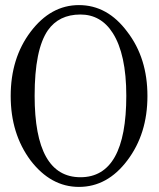

<svg xmlns="http://www.w3.org/2000/svg" viewBox="-20 -724 623 754"><path d="M559 -347C559 -446 533 -530 480 -599C428 -669 365 -704 290 -704C216 -704 153 -669 100 -599C48 -530 22 -446 22 -347C22 -248 48 -164 100 -94C153 -25 216 10 290 10C365 10 428 -25 480 -94C533 -164 559 -248 559 -347ZM476 -348C476 -135 416 -28 296 -28C176 -28 116 -135 116 -348C116 -469 133 -554 168 -605C197 -646 239 -667 296 -667C349 -667 392 -643 423 -594C458 -539 476 -457 476 -348Z"/></svg>

Font: GFS Decker
Style: Normal
Weight: 400
Foundry: George D. Matthiopoulos
Version: Version 1.000